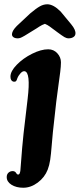

<svg xmlns="http://www.w3.org/2000/svg" viewBox="-20 -696 376 906"><path d="M134.3 -550.8Q86.9 -520.5 75.7 -517.1Q69.3 -515.1 63.5 -515.1Q50.3 -515.1 43 -520.8Q35.6 -526.4 36.6 -536.1Q38.1 -552.2 59.6 -573.7L122.1 -632.3Q150.4 -656.2 168 -666Q185.5 -675.8 203.1 -675.8Q231.9 -675.8 266.1 -641.6L315.9 -581.5Q338.4 -554.2 335.9 -536.1Q335 -526.4 325.9 -520.8Q316.9 -515.1 303.7 -515.1Q293.9 -515.1 283.9 -521Q273.9 -526.9 249.5 -544.9Q244.6 -548.8 241.7 -550.8Q236.8 -554.2 227.8 -561Q218.8 -567.9 214.4 -571Q210 -574.2 203.6 -577.9Q197.3 -581.5 191.9 -583.5Q185.5 -581.5 178.5 -577.9Q171.4 -574.2 166 -570.8Q160.6 -567.4 150.9 -561Q141.1 -554.7 134.3 -550.8ZM110.4 -229.5Q125.5 -356.4 95.7 -359.9Q86.9 -361.3 76.7 -350.1Q66.4 -338.9 61.5 -325.7Q58.6 -315.4 54.9 -312.5Q51.3 -309.6 43.9 -310.5Q29.3 -314 29.3 -334.5Q29.3 -359.9 59.3 -390.6Q89.4 -421.4 131.6 -442.4Q173.8 -463.4 207.5 -463.4Q233.4 -463.4 250.5 -444.6Q267.6 -425.8 267.6 -401.9Q267.6 -383.8 264.2 -356.2Q260.7 -328.6 254.9 -287.1Q249 -245.6 245.6 -216.8L229.5 -71.8Q227.5 -55.2 224.1 -11.2Q220.7 32.7 216.8 58.6Q212.9 84.5 205.1 104.5Q190.9 141.1 158.2 165.5Q125.5 189.9 89.8 189.9Q56.6 189.9 34.2 175.8Q11.7 161.6 11.7 139.6Q11.7 127.9 18.3 120.6Q24.9 113.3 34.7 111.8Q44.9 109.9 52.7 115.7Q54.2 117.2 56.6 121.1Q59.1 125 61.8 126.7Q64.5 128.4 68.8 127Q74.2 124 76.2 108.4Q85.4 -16.6 91.3 -66.9Z"/></svg>

Font: Cooper*
Style: Bold Italic
Weight: 700
Italic angle: -7°
Designer: Owen Earl
Foundry: indestructible type*
Version: Version 0.001